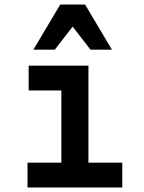

<svg xmlns="http://www.w3.org/2000/svg" viewBox="-20 -831 640 851"><path d="M102 0H522V-110H372V-540H107V-430H252V-110H102ZM128 -611H223L302 -713L381 -611H476L357 -811H247Z"/></svg>

Font: CommitMonoV142 ExtLt
Style: Regular
Weight: 200
Monospace: yes
Designer: Eigil Nikolajsen
Foundry: Eigil Nikolajsen
Version: Version 1.142